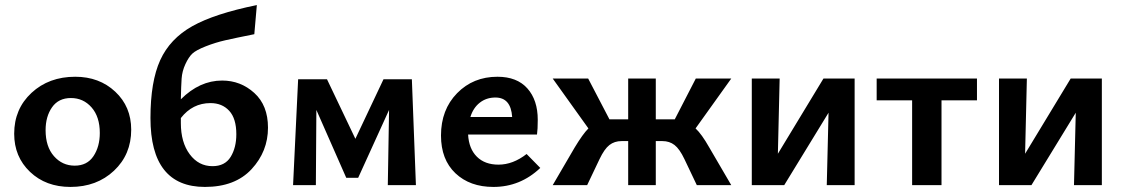

<svg xmlns="http://www.w3.org/2000/svg" viewBox="-20 -731 4433 758"><path d="M258 7Q161 7 98.5 -52.5Q36 -112 36 -203Q36 -301 104.5 -364.5Q173 -428 277 -428Q372 -428 435 -369Q498 -310 498 -219Q498 -121 430 -57Q362 7 258 7ZM374 -206Q374 -270 341.5 -307Q309 -344 260 -344Q211 -344 185.5 -307.5Q160 -271 160 -217Q160 -152 193 -114.5Q226 -77 275 -77Q324 -77 349 -114.5Q374 -152 374 -206Z M857 -413Q930 -413 984 -364Q1038 -315 1038 -227Q1038 -133 973 -63Q908 7 789 7Q574 7 574 -265Q574 -409 612.5 -493.5Q651 -578 739 -627.5Q827 -677 994 -711L984 -596Q909 -581 869.5 -572Q830 -563 792 -548Q754 -533 739.5 -519.5Q725 -506 712 -478Q699 -450 697 -420.5Q695 -391 694 -339Q768 -413 857 -413ZM819 -75Q868 -75 890.5 -111.5Q913 -148 913 -201Q913 -263 885 -293.5Q857 -324 811 -324Q740 -324 694 -265V-245Q694 -169 729 -122Q764 -75 819 -75Z M1622 0H1511L1516 -297L1394 -29H1347L1229 -297L1227 0H1137L1157 -418H1271L1383 -183L1494 -418H1606Z M2059 -123 2113 -68Q2034 7 1928 7Q1835 7 1778 -47Q1721 -101 1721 -196Q1721 -298 1784.5 -363Q1848 -428 1944 -428Q2021 -428 2062 -382Q2103 -336 2103 -258Q2103 -220 2100 -200H1828Q1831 -144 1862.5 -112.5Q1894 -81 1948 -81Q2005 -81 2059 -123ZM1936 -346Q1900 -346 1874 -325.5Q1848 -305 1837 -269H2002Q1997 -346 1936 -346Z M2726 -224Q2750 -202 2780 -149L2867 0H2731L2682 -103Q2663 -143 2643 -158.5Q2623 -174 2595 -174H2569V0H2460V-174H2434Q2406 -174 2386 -158.5Q2366 -143 2347 -103L2298 0H2162L2249 -149Q2281 -202 2303 -224L2162 -421H2302L2386 -260H2395H2460V-421H2569V-260H2634H2644L2727 -421H2867Z M3354 -421V0H3244L3251 -286L3076 0H2948V-421H3058L3051 -124L3231 -421Z M3837 -421V-335H3697V0H3581V-335H3441V-421Z M4330 -421V0H4220L4227 -286L4052 0H3924V-421H4034L4027 -124L4207 -421Z"/></svg>

Font: EauTest
Style: Bold
Weight: 700
Designer: Christian Thalmann (Catharsis Fonts)
Version: Version 0.001;PS 000.001;hotconv 1.0.88;makeotf.lib2.5.64775